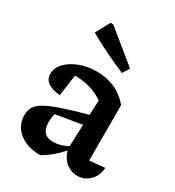

<svg xmlns="http://www.w3.org/2000/svg" viewBox="-181 -848 879 965"><g transform="rotate(30 258.5 -365.5)"><path d="M201 11Q124 10 78 -27Q32 -64 32 -125Q32 -151 43.5 -171.5Q55 -192 85.5 -209.5Q116 -227 171.5 -246Q227 -265 315 -289L319 -374Q250 -423 153 -423L136 -300Q41 -308 41 -369Q41 -404 68 -432.5Q95 -461 140 -478.5Q185 -496 239 -496Q355 -496 428 -411V-89L517 -97Q514 -50 484 -21Q454 8 412 8Q380 8 351 -13.5Q322 -35 309 -78Q286 -52 260 -30Q234 -8 201 11ZM155 -156Q155 -79 223 -79Q263 -79 307 -102L312 -229L161 -204Q155 -181 155 -156ZM351 -552Q295 -576 240 -602.5Q185 -629 131 -660L175 -742H191L375 -592Z"/></g></svg>

Font: Piazzolla SemiBold
Style: Regular
Weight: 600
Designer: Juan Pablo del Peral
Foundry: Huerta Tipografica
Version: Version 1.330